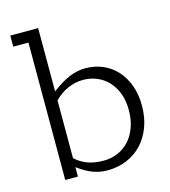

<svg xmlns="http://www.w3.org/2000/svg" viewBox="-113 -851 839 949"><g transform="rotate(-15 306.0 -376.0)"><path d="M170.4 -760.3V-436.5Q221.7 -475.1 262.7 -491.7Q303.7 -508.3 343.3 -508.3Q392.1 -508.3 433.1 -490.5Q474.1 -472.7 503.9 -439.7Q533.7 -406.7 550.3 -360.6Q566.9 -314.5 566.9 -257.8Q566.9 -197.3 548.3 -148.2Q529.8 -99.1 497.1 -64.5Q464.4 -29.8 418.9 -11Q373.5 7.8 320.3 7.8Q282.7 7.8 247.1 -5.1Q211.4 -18.1 170.4 -48.8V-0.5H105.5V-703.6H27.8V-760.3ZM317.9 -455.6Q276.9 -455.6 239 -438.7Q201.2 -421.9 170.4 -390.1V-95.2Q193.4 -72.3 228.8 -57.9Q264.2 -43.5 314.9 -43.5Q351.6 -43.5 385 -57.1Q418.5 -70.8 443.6 -97.4Q468.8 -124 483.6 -163.3Q498.5 -202.6 498.5 -253.9Q498.5 -301.3 484.4 -338.6Q470.2 -376 445.8 -402.1Q421.4 -428.2 388.4 -441.9Q355.5 -455.6 317.9 -455.6Z"/></g></svg>

Font: Twentytwelve Slab Light
Style: TwentytwelveSlab
Weight: 300
Designer: Domenico Catapano
Version: Version 1.00 2012